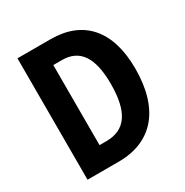

<svg xmlns="http://www.w3.org/2000/svg" viewBox="-165 -846 941 978"><g transform="rotate(-30 305.5 -357.0)"><path d="M565 -369C565 -593 457 -714 266 -714H71V0H254C451 0 565 -129 565 -369ZM418 -364C418 -201 366 -122 252 -122H212V-593H263C365 -593 418 -522 418 -364Z"/></g></svg>

Font: Noto Sans Thai Looped Condensed
Style: Bold
Weight: 700
Width: 3
Designer: Sasikarn Vongin, Ben Mitchell
Foundry: The Fontpad Ltd
Version: Version 1.001